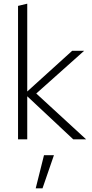

<svg xmlns="http://www.w3.org/2000/svg" viewBox="-20 -757 499 1043"><path d="M78 0V-725L128 -737V-260L372 -481H437L177 -249L448 0H378L128 -234V0ZM174 266 219 86H273L211 266Z"/></svg>

Font: Red Hat Text Light
Style: Regular
Weight: 300
Designer: Pentagram, MCKL
Foundry: Pentagram, MCKL
Version: Version 1.023; ttfautohint (v1.8.3)